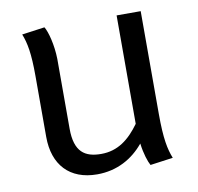

<svg xmlns="http://www.w3.org/2000/svg" viewBox="-69 -638 745 722"><g transform="rotate(-10 303.5 -277.5)"><path d="M81 -392V-160C81 -53 141 12 246 12C322 12 382 -22 425 -74C430 -34 441 -2 449 12L536 0C522 -35 513 -76 513 -172V-564H421V-150C382 -96 338 -61 274 -61C212 -61 173 -86 173 -175V-442C172 -495 158 -548 146 -567L59 -555C73 -520 81 -479 81 -392Z"/></g></svg>

Font: FiraGO Unicode
Style: Regular
Weight: 400
Designer: bBox Type
Foundry: bBox Type GmbH
Version: Version 1.001;PS 001.001;hotconv 1.0.88;makeotf.lib2.5.64775